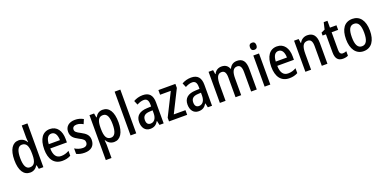

<svg xmlns="http://www.w3.org/2000/svg" viewBox="-8 -1826 6278 3133"><g transform="rotate(-20 3131.0 -260.0)"><path d="M219 10C280 10 320 -19 350 -67H356L370 0H449V-760H350V-552C350 -528 353 -499 356 -470H351C322 -520 276 -550 217 -550C109 -550 43 -450 43 -269C43 -88 108 10 219 10ZM244 -72C176 -72 144 -140 144 -269C144 -395 176 -465 243 -465C321 -465 351 -403 351 -275V-249C351 -130 318 -72 244 -72Z M759 -549C633 -549 561 -448 561 -266C561 -99 632 10 779 10C835 10 881 -1 925 -25V-110C878 -83 836 -71 786 -71C704 -71 661 -130 659 -248H948V-308C948 -450 881 -549 759 -549ZM759 -471C823 -471 853 -407 854 -322H660C665 -423 701 -471 759 -471Z M1343 -150C1343 -235 1292 -274 1217 -314C1142 -353 1121 -370 1121 -408C1121 -445 1148 -468 1195 -468C1236 -468 1271 -454 1306 -434L1339 -512C1294 -537 1248 -550 1195 -550C1092 -550 1025 -495 1025 -405C1025 -320 1071 -281 1150 -240C1228 -202 1245 -179 1245 -143C1245 -100 1218 -73 1164 -73C1114 -73 1061 -93 1025 -116V-21C1062 -2 1107 10 1165 10C1276 10 1343 -45 1343 -150Z M1676 -550C1617 -550 1575 -522 1545 -467H1539L1526 -540H1446V240H1545V8C1545 -12 1542 -40 1539 -70H1545C1572 -21 1618 10 1678 10C1786 10 1852 -91 1852 -270C1852 -454 1786 -550 1676 -550ZM1651 -466C1722 -466 1751 -398 1751 -270C1751 -142 1719 -74 1652 -74C1576 -74 1545 -136 1545 -266V-286C1545 -410 1577 -466 1651 -466Z M2062 0V-760H1963V0Z M2371 -550C2313 -550 2257 -534 2211 -507L2242 -434C2284 -457 2323 -470 2361 -470C2415 -470 2440 -436 2440 -361V-329L2368 -326C2237 -321 2168 -263 2168 -154C2168 -60 2215 10 2304 10C2372 10 2412 -17 2446 -74H2449L2465 0H2538V-363C2538 -486 2486 -550 2371 -550ZM2387 -259 2441 -262V-210C2441 -120 2399 -69 2338 -69C2295 -69 2268 -95 2268 -154C2268 -219 2303 -255 2387 -259Z M2946 0V-81H2743L2938 -470V-540H2643V-459H2829L2631 -64V0Z M3211 -550C3153 -550 3097 -534 3051 -507L3082 -434C3124 -457 3163 -470 3201 -470C3255 -470 3280 -436 3280 -361V-329L3208 -326C3077 -321 3008 -263 3008 -154C3008 -60 3055 10 3144 10C3212 10 3252 -17 3286 -74H3289L3305 0H3378V-363C3378 -486 3326 -550 3211 -550ZM3227 -259 3281 -262V-210C3281 -120 3239 -69 3178 -69C3135 -69 3108 -95 3108 -154C3108 -219 3143 -255 3227 -259Z M4009 -550C3949 -550 3903 -523 3876 -465H3867C3850 -517 3807 -550 3740 -550C3684 -550 3636 -524 3610 -467H3604L3593 -540H3514V0H3613V-274C3613 -392 3634 -464 3711 -464C3762 -464 3786 -426 3786 -340V0H3884V-290C3884 -404 3911 -464 3982 -464C4033 -464 4057 -424 4057 -338V0H4155V-357C4155 -488 4108 -550 4009 -550Z M4342 -745C4306 -745 4285 -725 4285 -683C4285 -642 4307 -621 4342 -621C4376 -621 4397 -642 4397 -683C4397 -724 4377 -745 4342 -745ZM4390 -540H4291V0H4390Z M4701 -549C4575 -549 4503 -448 4503 -266C4503 -99 4574 10 4721 10C4777 10 4823 -1 4867 -25V-110C4820 -83 4778 -71 4728 -71C4646 -71 4603 -130 4601 -248H4890V-308C4890 -450 4823 -549 4701 -549ZM4701 -471C4765 -471 4795 -407 4796 -322H4602C4607 -423 4643 -471 4701 -471Z M5229 -550C5173 -550 5122 -522 5095 -468H5089L5078 -540H4999V0H5098V-274C5098 -405 5126 -464 5205 -464C5261 -464 5284 -422 5284 -340V0H5382V-360C5382 -489 5328 -550 5229 -550Z M5678 -74C5639 -74 5622 -100 5622 -152V-460H5735V-540H5622V-659H5557L5529 -540L5465 -510V-460H5523V-147C5523 -36 5569 10 5650 10C5685 10 5718 3 5741 -9V-87C5721 -79 5699 -74 5678 -74Z M6219 -270C6219 -452 6138 -550 6012 -550C5873 -550 5803 -446 5803 -270C5803 -102 5878 10 6010 10C6150 10 6219 -103 6219 -270ZM5904 -270C5904 -399 5936 -465 6011 -465C6086 -465 6119 -399 6119 -270C6119 -141 6086 -75 6011 -75C5937 -75 5904 -143 5904 -270Z"/></g></svg>

Font: Noto Sans Kannada Condensed Medium
Style: Regular
Weight: 500
Width: 3
Designer: Jelle Bosma - Monotype Design Team
Foundry: Monotype Imaging Inc.
Version: Version 2.005